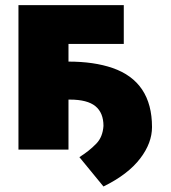

<svg xmlns="http://www.w3.org/2000/svg" viewBox="-20 -565 645 725"><path d="M370.7 139.2 279.8 28.4Q289.8 22 298.3 16Q306.8 9.9 313.9 4.3Q321 -1.4 328.7 -8.2Q336.3 -14.9 344.1 -23.1Q367.9 -47.9 370.7 -89.5Q370.7 -139.2 340.2 -164.1Q309.7 -188.9 244.3 -188.9H238.6V0H49.7V-545.5H447.4V-399.1H238.6V-332.4Q334.9 -332.4 405.2 -308.2Q554 -256.4 554 -85.2Q554 -25.2 509.9 32.7Q464.1 93.4 370.7 139.2Z"/></svg>

Font: Linik Sans Black
Style: Regular
Weight: 900
Designer: Fonts by Rasmus Andersson / Changes by Cristiano Sobral with parts from Marc Monis
Foundry: rsms
Version: Version 3.020; ttfautohint (v1.6)